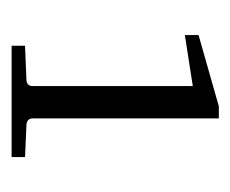

<svg xmlns="http://www.w3.org/2000/svg" viewBox="-54 -640 409 342"><g transform="rotate(90 151.0 -469.5)"><path d="M260.3 -285.2H62V-309.1L121.1 -311.5Q133.8 -311.5 133.8 -322.8V-607.9L43 -593.8V-618.2L169.9 -654.3H191.4V-322.8Q191.4 -311.5 205.1 -311.5L260.3 -309.1Z"/></g></svg>

Font: Annapurna SIL
Style: Regular
Weight: 400
Designer: Peter Martin, Annie Olsen
Foundry: SIL International
Version: Version 2.000